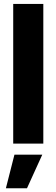

<svg xmlns="http://www.w3.org/2000/svg" viewBox="-20 -748 294 1000"><path d="M205.6 -727.5H48.8V0H205.6ZM10.7 232.4H120.6L200.2 57.6H55.2Z"/></svg>

Font: Raveo Display
Style: Bold
Weight: 700
Designer: Jakub Foglar, Rasmus Andersson (Inter)
Foundry: Jakubfoglar.com
Version: Version 1.100;Glyphs 3.2.3 (3260)